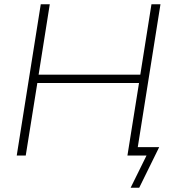

<svg xmlns="http://www.w3.org/2000/svg" viewBox="-20 -725 801 895"><path d="M589 150 663 0H575L581 -39H722L629 150ZM58 0 170 -705H212L160 -377H634L686 -705H728L616 0H574L628 -338H154L100 0Z"/></svg>

Font: Nunito Sans 12pt ExtraLight
Style: Italic
Weight: 200
Italic angle: -9°
Designer: Vernon Adams
Foundry: Vernon Adams
Version: Version 3.101;gftools[0.9.27]